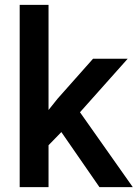

<svg xmlns="http://www.w3.org/2000/svg" viewBox="-20 -770 566 790"><path d="M232.4 -226.6 179.7 -172.4V0H61V-750H179.7V-317.4L216.8 -363.8L362.8 -528.3H505.4L309.1 -308.1L526.4 0H389.2Z"/></svg>

Font: Roboto Medium
Style: Regular
Weight: 500
Designer: Google
Version: Version 2.134; 2016; ttfautohint (v1.6)